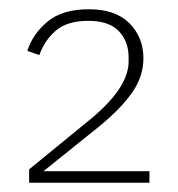

<svg xmlns="http://www.w3.org/2000/svg" viewBox="-20 -724 385 415"><path d="M303 -329H43V-358L180 -470Q258 -536 258 -591V-600Q258 -635 236.5 -657Q215 -679 171 -679Q126 -679 101.5 -658.5Q77 -638 65 -605L39 -614Q51 -651 83 -677.5Q115 -704 172 -704Q230 -704 260 -673.5Q290 -643 290 -598Q290 -559 266 -524.5Q242 -490 196 -452L74 -354H303Z"/></svg>

Font: IBM Plex Sans Arabic ExtraLight
Style: Regular
Weight: 200
Designer: Mike Abbink, Paul van der Laan, Pieter van Rosmalen, Wael Morcos, Khajak Apelian
Foundry: Bold Monday
Version: Version 1.1